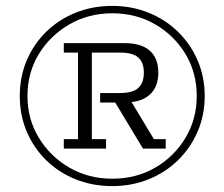

<svg xmlns="http://www.w3.org/2000/svg" viewBox="-20 -618 759 650"><path d="M360 12Q293 12 236 -11Q179 -34 136.5 -75.5Q94 -117 70.5 -172.5Q47 -228 47 -293Q47 -358 70.5 -413.5Q94 -469 136.5 -510.5Q179 -552 236 -575Q293 -598 360 -598Q426 -598 483 -575Q540 -552 582.5 -510.5Q625 -469 649 -413.5Q673 -358 673 -293Q673 -228 649 -172.5Q625 -117 582.5 -75.5Q540 -34 483 -11Q426 12 360 12ZM360 -13Q441 -13 505.5 -50.5Q570 -88 608 -151.5Q646 -215 646 -293Q646 -372 608 -435Q570 -498 505.5 -535.5Q441 -573 360 -573Q280 -573 215 -535.5Q150 -498 111.5 -435Q73 -372 73 -293Q73 -215 111.5 -151.5Q150 -88 215 -50.5Q280 -13 360 -13ZM196 -115V-147H244V-440H196V-472H402Q458 -472 487 -446.5Q516 -421 516 -372Q516 -324 487 -297.5Q458 -271 402 -271H384L419 -283L501 -147H541V-115H464L370 -271H319V-303H385Q430 -303 448.5 -320.5Q467 -338 467 -372Q467 -406 448.5 -423Q430 -440 385 -440H291V-147H339V-115Z"/></svg>

Font: Rokkitt Light
Style: Regular
Weight: 300
Version: Version 3.103